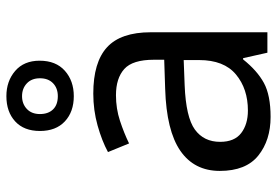

<svg xmlns="http://www.w3.org/2000/svg" viewBox="-153 -704 867 601"><g transform="rotate(-90 280.5 -403.5)"><path d="M288 -545Q386 -545 433 -502Q480 -459 480 -365V0H416L399 -76H395Q360 -32 321.5 -11Q283 10 215 10Q142 10 94 -28.5Q46 -67 46 -149Q46 -229 109 -272.5Q172 -316 303 -320L394 -323V-355Q394 -422 365 -448Q336 -474 283 -474Q241 -474 203 -461.5Q165 -449 132 -433L105 -499Q140 -518 188 -531.5Q236 -545 288 -545ZM314 -259Q214 -255 175.5 -227Q137 -199 137 -148Q137 -103 164.5 -82Q192 -61 235 -61Q303 -61 348 -98.5Q393 -136 393 -214V-262ZM280 -606Q231 -606 201 -634Q171 -662 171 -712Q171 -762 201 -789.5Q231 -817 280 -817Q327 -817 359 -789.5Q391 -762 391 -713Q391 -662 359.5 -634Q328 -606 280 -606ZM280 -656Q305 -656 320.5 -671Q336 -686 336 -712Q336 -738 320 -753Q304 -768 280 -768Q256 -768 240 -753Q224 -738 224 -712Q224 -686 238.5 -671Q253 -656 280 -656Z"/></g></svg>

Font: Noto Sans Ol Chiki
Style: Regular
Weight: 400
Designer: Monotype Design Team, Lewis McGuffie
Foundry: Monotype Imaging Inc.
Version: Version 2.003